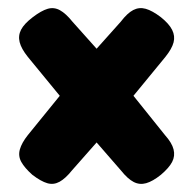

<svg xmlns="http://www.w3.org/2000/svg" viewBox="-20 -482 472 469"><path d="M306 -248 383 -152Q400 -133 404 -117Q408 -101 400.5 -86.5Q393 -72 373 -55Q353 -39 337 -34.5Q321 -30 306.5 -37.5Q292 -45 276 -65L216 -134L156 -66Q140 -46 125.5 -38Q111 -30 95.5 -34.5Q80 -39 59 -55Q40 -72 32 -86.5Q24 -101 28.5 -117Q33 -133 48 -152L126 -248L48 -343Q32 -363 28 -379Q24 -395 31.5 -409.5Q39 -424 60 -440Q81 -456 96.5 -460.5Q112 -465 126.5 -457Q141 -449 157 -429L216 -363L275 -429Q291 -450 305.5 -457.5Q320 -465 336 -460.5Q352 -456 373 -440Q393 -424 400.5 -409Q408 -394 404 -378.5Q400 -363 384 -343Z"/></svg>

Font: Fredoka SemiCondensed SemiBold
Style: Regular
Weight: 600
Width: 4
Designer: Ben Nathan
Foundry: Milena B. Brandão, Ben Nathan
Version: Version 2.001